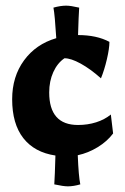

<svg xmlns="http://www.w3.org/2000/svg" viewBox="-20 -603 441 679"><path d="M255 -54Q258 21 264 49Q240 56 220 56Q204 56 172 49Q174 19 176 -53Q102 -64 62.5 -114.5Q23 -165 23 -252Q23 -332 65 -389.5Q107 -447 179 -468Q174 -550 169 -576Q194 -583 214 -583Q230 -583 260 -576Q258 -547 256 -479Q322 -479 367 -455Q367 -432 358 -393.5Q349 -355 337 -326Q300 -359 265.5 -378Q231 -397 208 -397Q183 -380 168.5 -348Q154 -316 154 -276Q154 -161 256 -161Q290 -161 320 -170.5Q350 -180 372 -198L380 -131Q359 -103 325.5 -82.5Q292 -62 255 -54Z"/></svg>

Font: Mirza
Style: Bold
Weight: 700
Designer: Arabic design by Kourosh Beigpour, Latin design by Eduardo Tunni, engineering by Lasse Fister
Version: Version 1.0010g